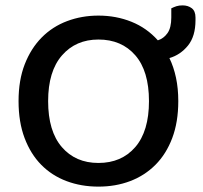

<svg xmlns="http://www.w3.org/2000/svg" viewBox="-20 -680 756 714"><path d="M643 -304Q643 -226 620.5 -166.5Q598 -107 558 -67Q518 -27 464 -6.5Q410 14 346 14Q282 14 227.5 -6.5Q173 -27 133.5 -67Q94 -107 71.5 -166.5Q49 -226 49 -304Q49 -382 72 -441Q95 -500 135 -540.5Q175 -581 229.5 -601.5Q284 -622 346 -622Q412 -622 469 -599Q526 -576 567 -530Q589 -537 603 -557Q617 -577 617 -615V-649Q627 -654 636.5 -657Q646 -660 659 -660Q679 -660 693 -649.5Q707 -639 707 -615V-605Q707 -545 679 -510.5Q651 -476 610 -464Q626 -431 634.5 -391Q643 -351 643 -304ZM534 -304Q534 -416 483 -474.5Q432 -533 346 -533Q262 -533 210.5 -474Q159 -415 159 -304Q159 -192 210 -133Q261 -74 346 -74Q432 -74 483 -133Q534 -192 534 -304Z"/></svg>

Font: Baloo Bhaina 2 Medium
Style: Regular
Weight: 500
Designer: Yesha Goshar, Manish Minz, Shuchita Grover and Ek Type
Foundry: Ek Type
Version: Version 1.640;hotconv 1.0.111;makeotfexe 2.5.65597; ttfautoh